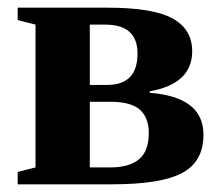

<svg xmlns="http://www.w3.org/2000/svg" viewBox="-20 -479 580 499"><path d="M25.9 0V-32.2L72.3 -43.9V-415L25.9 -426.8V-459H260.7Q377.9 -459 428.7 -430.9Q479.5 -402.8 479.5 -345.7Q479.5 -261.2 369.1 -241.7V-237.8Q508.8 -227.1 508.8 -128.9Q508.8 -59.1 453.6 -29.5Q398.4 0 272 0ZM366.7 -133.8Q366.7 -172.9 343.8 -193.6Q320.8 -214.4 268.1 -214.4H213.4V-43.9H267.6Q315.4 -43.9 341.1 -64.9Q366.7 -85.9 366.7 -133.8ZM213.4 -258.3H258.8Q337.4 -258.3 337.4 -339.8Q337.4 -415 253.9 -415H213.4Z"/></svg>

Font: Liberation Serif
Style: Bold
Weight: 700
Designer: Steve Matteson
Foundry: Ascender Corporation
Version: Version 2.1.5